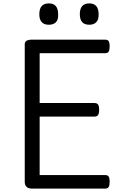

<svg xmlns="http://www.w3.org/2000/svg" viewBox="-20 -1113 705 1133"><path d="M170 0Q148 0 137 -10Q126 -20 126 -40V-852Q126 -866 137 -872.5Q148 -879 170 -879H600Q615 -879 621 -870.5Q627 -862 627 -839Q627 -817 621 -808Q615 -799 600 -799H214V-505H537Q552 -505 558.5 -496.5Q565 -488 565 -465Q565 -443 558.5 -434Q552 -425 537 -425H214V-80H600Q615 -80 621 -71.5Q627 -63 627 -40Q627 -18 621 -9Q615 0 600 0ZM268 -967Q240 -967 226 -982.5Q212 -998 212 -1029Q212 -1061 226 -1077Q240 -1093 268 -1093Q296 -1093 309.5 -1077Q323 -1061 323 -1029Q325 -998 310.5 -982.5Q296 -967 268 -967ZM507 -967Q479 -967 465 -982.5Q451 -998 451 -1029Q451 -1061 465 -1077Q479 -1093 507 -1093Q534 -1093 548 -1077Q562 -1061 562 -1029Q563 -998 548.5 -982.5Q534 -967 507 -967Z"/></svg>

Font: Playwrite HR Lijeva
Style: Regular
Weight: 400
Designer: Veronika Burian, José Scaglione
Foundry: TypeTogether
Version: Version 1.002